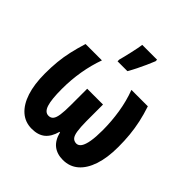

<svg xmlns="http://www.w3.org/2000/svg" viewBox="-205 -925 1090 1090"><g transform="rotate(45 340.0 -380.5)"><path d="M589.8 -546.9Q606.4 -497.1 616.2 -451.7Q626 -406.2 630.4 -360.8Q634.8 -315.4 634.8 -265.1Q634.8 -178.7 614.3 -117.2Q593.8 -55.7 555.7 -22.9Q517.6 9.8 463.9 9.8Q416.5 9.8 385.5 -14.6Q354.5 -39.1 341.8 -89.8H337.9Q324.2 -39.1 294.2 -14.6Q264.2 9.8 213.9 9.8Q160.6 9.8 122.8 -23.4Q85 -56.6 64.9 -118.2Q44.9 -179.7 44.9 -265.1Q44.9 -316.9 49.3 -361.3Q53.7 -405.8 63.7 -450.4Q73.7 -495.1 89.8 -546.9H221.2Q198.7 -484.9 186.8 -415.8Q174.8 -346.7 174.8 -271Q174.8 -188 187.3 -148.9Q199.7 -109.9 229 -109.9Q247.1 -109.9 257.3 -122.6Q267.6 -135.3 271.7 -164.3Q275.9 -193.4 275.9 -241.2V-374H402.8V-241.2Q403.3 -191.4 407.7 -163.1Q412.1 -134.8 422.4 -122.8Q432.6 -110.8 451.2 -109.9Q469.2 -109.9 481 -127.2Q492.7 -144.5 498.8 -179.9Q504.9 -215.3 504.9 -269Q504.9 -339.4 493.7 -410.9Q482.4 -482.4 458 -546.9ZM287.6 -606V-620.1Q290.5 -630.4 295.7 -651.1Q300.8 -671.9 306.2 -695.8Q311.5 -719.7 315.7 -740.2Q319.8 -760.7 320.8 -771H439.9V-758.8Q430.2 -734.9 418.5 -708.7Q406.7 -682.6 393.8 -656.5Q380.9 -630.4 366.7 -606Z"/></g></svg>

Font: Open Sans Condensed
Style: Regular
Weight: 400
Width: 3
Designer: Monotype Design Team
Foundry: Monotype Imaging Inc.
Version: Version 3.000